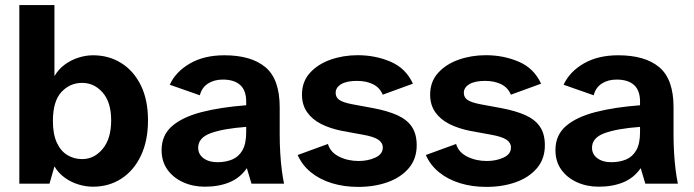

<svg xmlns="http://www.w3.org/2000/svg" viewBox="-20 -728 2749 761"><path d="M348.7 12Q320.2 12 291 3.1Q261.7 -5.8 236.7 -23.7Q211.6 -41.7 195.8 -68.5L176.2 0H56.6V-708H195.8V-426.1Q211.6 -453.7 236.7 -472Q261.7 -490.3 291 -499.6Q320.2 -508.9 348.7 -508.9Q411.4 -508.9 460.7 -478Q510 -447.1 538.3 -389.6Q566.6 -332.1 566.6 -250.9Q566.6 -169.7 538.3 -110.6Q510 -51.4 460.7 -19.7Q411.4 12 348.7 12ZM305.6 -97.4Q353.3 -97.4 386.9 -137.8Q420.6 -178.3 420.6 -250.9Q420.6 -322.8 386.9 -361.2Q353.3 -399.5 305.6 -399.5Q257 -399.5 223.4 -363.2Q189.7 -326.9 189.7 -248.4Q189.7 -195.9 205.2 -162.6Q220.7 -129.2 247 -113.3Q273.3 -97.4 305.6 -97.4Z M791.9 12Q744.9 12 705.8 -5.7Q666.7 -23.4 643.6 -55.7Q620.5 -88.1 620.5 -133.1Q620.5 -192.1 661.9 -228.1Q703.3 -264.1 779 -283.7Q854.7 -303.2 955.8 -310.8V-325.5Q955.8 -369.6 932 -391.1Q908.1 -412.6 862.9 -412.6Q829.1 -412.6 804.6 -397Q780.1 -381.4 772.1 -350.3L652.9 -392.1Q676.1 -443.4 732.5 -476.2Q788.9 -508.9 868.9 -508.9Q975.9 -508.9 1032.3 -461.4Q1088.6 -413.9 1088.6 -303V-192.7Q1088.6 -159 1090.7 -122.7Q1092.8 -86.3 1096.9 -54.3Q1101 -22.4 1105.8 0H976.8L958.4 -61.5Q931.8 -22.9 889.4 -5.4Q847.1 12 791.9 12ZM841.7 -85.1Q874.4 -85.1 900.3 -95.8Q926.2 -106.6 941 -132.6Q955.8 -158.6 955.8 -204V-225.1Q865.4 -218.4 815.5 -200.3Q765.5 -182.2 765.5 -142.4Q765.5 -116.5 786.7 -100.8Q807.9 -85.1 841.7 -85.1Z M1399.5 12.8Q1343.5 12.8 1295.5 -1.9Q1247.5 -16.6 1212.6 -44.9Q1177.6 -73.2 1159.8 -113.6L1279.8 -157.4Q1289.2 -124.6 1323.9 -107.2Q1358.7 -89.9 1401.3 -89.9Q1438.9 -89.9 1468.1 -103.6Q1497.2 -117.2 1497.2 -143.3Q1497.2 -162.3 1479.3 -174.4Q1461.4 -186.6 1416.2 -194.5L1336.2 -209.1Q1289.4 -218.3 1253.4 -236.3Q1217.5 -254.4 1197.2 -283.4Q1176.9 -312.4 1176.9 -353Q1176.9 -404.1 1208.2 -438.9Q1239.4 -473.6 1289.8 -491.4Q1340.2 -509.2 1397.9 -509.2Q1468.1 -509.2 1528.4 -483.3Q1588.7 -457.4 1616.6 -396.3L1496.9 -352.7Q1485.6 -380.4 1459 -393.9Q1432.4 -407.4 1394.4 -407.4Q1354 -407.4 1332.2 -394.3Q1310.4 -381.3 1310.4 -359.9Q1310.4 -341.8 1325.3 -331.8Q1340.2 -321.7 1375.1 -315L1458.3 -299.6Q1516.8 -288.6 1555.2 -271.2Q1593.6 -253.7 1612.6 -225.2Q1631.6 -196.7 1631.6 -152.2Q1631.6 -98.2 1600.1 -61.3Q1568.6 -24.4 1516.2 -5.8Q1463.8 12.8 1399.5 12.8Z M1907.5 12.8Q1851.5 12.8 1803.5 -1.9Q1755.5 -16.6 1720.6 -44.9Q1685.6 -73.2 1667.8 -113.6L1787.8 -157.4Q1797.2 -124.6 1831.9 -107.2Q1866.7 -89.9 1909.3 -89.9Q1946.9 -89.9 1976.1 -103.6Q2005.2 -117.2 2005.2 -143.3Q2005.2 -162.3 1987.3 -174.4Q1969.4 -186.6 1924.2 -194.5L1844.2 -209.1Q1797.4 -218.3 1761.4 -236.3Q1725.5 -254.4 1705.2 -283.4Q1684.9 -312.4 1684.9 -353Q1684.9 -404.1 1716.2 -438.9Q1747.4 -473.6 1797.8 -491.4Q1848.2 -509.2 1905.9 -509.2Q1976.1 -509.2 2036.4 -483.3Q2096.7 -457.4 2124.6 -396.3L2004.9 -352.7Q1993.6 -380.4 1967 -393.9Q1940.4 -407.4 1902.4 -407.4Q1862 -407.4 1840.2 -394.3Q1818.4 -381.3 1818.4 -359.9Q1818.4 -341.8 1833.3 -331.8Q1848.2 -321.7 1883.1 -315L1966.3 -299.6Q2024.8 -288.6 2063.2 -271.2Q2101.6 -253.7 2120.6 -225.2Q2139.6 -196.7 2139.6 -152.2Q2139.6 -98.2 2108.1 -61.3Q2076.6 -24.4 2024.2 -5.8Q1971.8 12.8 1907.5 12.8Z M2352.9 12Q2305.9 12 2266.8 -5.7Q2227.7 -23.4 2204.6 -55.7Q2181.5 -88.1 2181.5 -133.1Q2181.5 -192.1 2222.9 -228.1Q2264.3 -264.1 2340 -283.7Q2415.7 -303.2 2516.8 -310.8V-325.5Q2516.8 -369.6 2493 -391.1Q2469.1 -412.6 2423.9 -412.6Q2390.1 -412.6 2365.6 -397Q2341.1 -381.4 2333.1 -350.3L2213.9 -392.1Q2237.1 -443.4 2293.5 -476.2Q2349.9 -508.9 2429.9 -508.9Q2536.9 -508.9 2593.3 -461.4Q2649.6 -413.9 2649.6 -303V-192.7Q2649.6 -159 2651.7 -122.7Q2653.8 -86.3 2657.9 -54.3Q2662 -22.4 2666.8 0H2537.8L2519.4 -61.5Q2492.8 -22.9 2450.4 -5.4Q2408.1 12 2352.9 12ZM2402.7 -85.1Q2435.4 -85.1 2461.3 -95.8Q2487.2 -106.6 2502 -132.6Q2516.8 -158.6 2516.8 -204V-225.1Q2426.4 -218.4 2376.5 -200.3Q2326.5 -182.2 2326.5 -142.4Q2326.5 -116.5 2347.7 -100.8Q2368.9 -85.1 2402.7 -85.1Z"/></svg>

Font: Atkinson Hyperlegible Next
Style: Regular
Weight: 400
Designer: Elliott Scott, Megan Eiswerth, Linus Boman, Theodore Petrosky, Letters from Sweden
Foundry: Applied Design Works, Letters from Sweden
Version: Version 2.001